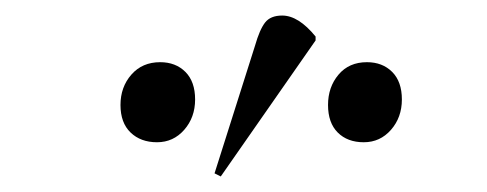

<svg xmlns="http://www.w3.org/2000/svg" viewBox="-20 -805 627 247"><path d="M264 -578 256 -582 308 -746Q314 -767 321 -776Q328 -785 343 -785Q364 -785 386 -758V-753ZM182 -622Q161 -622 148 -634.5Q135 -647 135 -670Q135 -693 149 -709Q163 -725 186 -725Q206 -725 218.5 -712.5Q231 -700 231 -677Q231 -654 217 -638Q203 -622 182 -622ZM448 -622Q427 -622 414.5 -634.5Q402 -647 402 -670Q402 -693 415.5 -709Q429 -725 452 -725Q472 -725 484.5 -712.5Q497 -700 497 -677Q497 -654 483 -638Q469 -622 448 -622Z"/></svg>

Font: Literata 72pt Light
Style: Italic
Weight: 300
Italic angle: -2°
Designer: Latin by Veronika Burian and Jose Scaglione. Greek by Irene Vlachou. Cyrillic by Vera Evstafieva
Foundry: TypeTogether
Version: Version 3.002